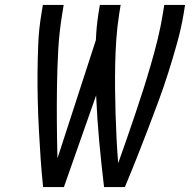

<svg xmlns="http://www.w3.org/2000/svg" viewBox="-20 -755 790 775"><path d="M154 0Q148 -57 144 -115Q140 -173 137 -230.5Q134 -288 132.5 -346Q131 -404 131.5 -462.5Q132 -521 134.5 -580Q137 -639 147 -698L153 -735H237L231 -698Q219 -625 215 -552Q211 -479 210 -406Q209 -333 209.5 -261Q210 -189 212 -116L367 -593Q368 -619 370.5 -645.5Q373 -672 377 -698L383 -735H467L461 -698Q453 -647 449.5 -596.5Q446 -546 445 -495.5Q444 -445 444.5 -395Q445 -345 446.5 -295Q448 -245 450.5 -195.5Q453 -146 457 -96Q475 -146 492 -195.5Q509 -245 526 -295Q543 -345 559 -395.5Q575 -446 589.5 -496Q604 -546 616.5 -597Q629 -648 637 -698L643 -735H727L721 -698Q711 -639 694.5 -580Q678 -521 659.5 -462.5Q641 -404 619.5 -346Q598 -288 576 -230.5Q554 -173 531 -115Q508 -57 484 0H400Q389 -92 380.5 -184Q372 -276 368 -370L238 0Z"/></svg>

Font: Iosevka Custom Oblique
Style: Regular
Weight: 400
Italic angle: -9°
Designer: Belleve Invis
Foundry: Belleve Invis
Version: Version 27.0.1